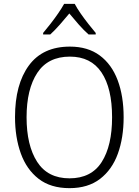

<svg xmlns="http://www.w3.org/2000/svg" viewBox="-20 -967 721 997"><path d="M622 -358Q622 -252 592 -169Q562 -86 499.5 -38Q437 10 341 10Q243 10 180.5 -38.5Q118 -87 88 -170.5Q58 -254 58 -359Q58 -529 130 -627Q202 -725 343 -725Q436 -725 498 -679Q560 -633 591 -550.5Q622 -468 622 -358ZM118 -358Q118 -212 173 -126.5Q228 -41 341 -41Q454 -41 508 -125.5Q562 -210 562 -358Q562 -509 507 -591Q452 -673 343 -673Q229 -673 173.5 -588.5Q118 -504 118 -358ZM368 -947Q380 -924 399.5 -896Q419 -868 440 -841.5Q461 -815 477 -796V-788H440Q415 -810 389 -839.5Q363 -869 340 -897Q317 -869 291 -839.5Q265 -810 241 -788H204V-796Q221 -816 242 -843Q263 -870 282 -897.5Q301 -925 313 -947Z"/></svg>

Font: Noto Sans Georgian SemiCondensed Light
Style: Regular
Weight: 300
Width: 4
Designer: Monotype Design Team, Akaki Razmadze
Foundry: Google LLC
Version: Version 2.005; ttfautohint (v1.8.4.7-5d5b)